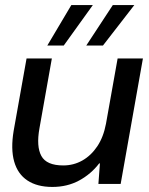

<svg xmlns="http://www.w3.org/2000/svg" viewBox="-20 -727 588 759"><path d="M187 12Q127 12 88.5 -13.5Q50 -39 36 -88.5Q22 -138 34 -210L85 -496H185L136 -220Q123 -148 143.5 -110.5Q164 -73 230 -73Q271 -73 305.5 -92.5Q340 -112 364.5 -148.5Q389 -185 399 -238L445 -496H545L457 0H369L375 -81H372Q340 -39 293 -13.5Q246 12 187 12ZM321 -547 426 -707H511L387 -547ZM167 -547 262 -707H347L232 -547Z"/></svg>

Font: DM Sans 36pt Medium
Style: Italic
Weight: 500
Italic angle: -10°
Designer: Colophon Foundry, Jonny Pinhorn
Foundry: Colophon Foundry
Version: Version 4.004;gftools[0.9.30]